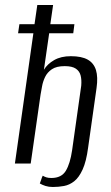

<svg xmlns="http://www.w3.org/2000/svg" viewBox="-20 -650 441 763"><path d="M190 93.1Q173.9 93.1 160.8 89Q147.8 84.8 138.2 79.1Q141.5 71.4 143.8 63.7Q146.1 55.9 149.8 48.2Q156 52 164 54.7Q171.9 57.3 184.3 57.3Q224.3 57.3 241.6 28.7Q258.8 0.1 266.5 -52.5L302.8 -309.5Q304.8 -332.9 300.4 -350.1Q296.1 -367.2 281.3 -377.2Q266.6 -387.2 237.1 -387.2Q204.5 -387.2 186.3 -374.9Q168.1 -362.7 159.2 -344.1Q150.3 -325.5 147.1 -306.6Q143.9 -287.6 141.2 -273.9L102 0H39.2L112.6 -517.7H51.8L57.1 -553.9H117.2L128.2 -630H191L180 -553.9H275.7L271.1 -517.7H175.4L154.5 -372.8Q168.3 -395.7 195.3 -411.2Q222.3 -426.7 261.5 -426.7Q304.3 -426.7 328.5 -413.1Q352.6 -399.5 361.3 -371.8Q369.9 -344 363.7 -300.4L330.2 -63.7Q322.9 -8.1 308.3 23.7Q293.7 55.6 274.9 70.3Q256.2 85 234.4 89.1Q212.6 93.1 190 93.1Z"/></svg>

Font: Alumni Sans SC Thin
Style: Italic
Weight: 100
Italic angle: -8°
Designer: Robert E. Leuschke
Foundry: Robert E. Leuschke
Version: Version 1.016